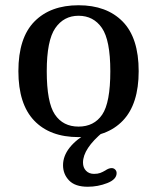

<svg xmlns="http://www.w3.org/2000/svg" viewBox="-20 -522 640 731"><path d="M50 -251Q50 -378 111 -440Q172 -502 279 -502Q386 -502 447 -440Q508 -378 508 -251Q508 -126 448 -63Q388 0 279 0Q170 0 110 -63Q50 -126 50 -251ZM400 -251Q400 -369 368 -415.5Q336 -462 279 -462Q223 -462 190.5 -415Q158 -368 158 -251Q158 -132 189 -86Q220 -40 279 -40Q338 -40 369 -85.5Q400 -131 400 -251ZM296 97Q296 116 307.5 128Q319 140 338 140Q352 140 361.5 136.5Q371 133 381 127Q394 118 405 118Q413 118 418.5 123.5Q424 129 424 137Q424 161 388.5 175Q353 189 314 189Q266 189 243 165Q220 141 220 107Q220 37 320 -20H373Q296 44 296 97Z"/></svg>

Font: Marmelad for Arash.Academy
Style: Regular
Weight: 400
Designer: Manvel Shmavonyan
Foundry: Cyreal
Version: Version 1.110;Glyphs 3.2 (3202)